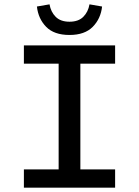

<svg xmlns="http://www.w3.org/2000/svg" viewBox="-20 -864 640 884"><path d="M90 0V-84H250V-571H90V-655H510V-571H350V-84H510V0ZM300 -703Q229 -703 192.5 -740.5Q156 -778 150 -834L208 -844Q214 -809 236.5 -786.5Q259 -764 300 -764Q341 -764 363.5 -786.5Q386 -809 392 -844L450 -834Q444 -778 407 -740.5Q370 -703 300 -703Z"/></svg>

Font: SauceCodePro Nerd Font Mono
Style: Regular
Weight: 500
Monospace: yes
Designer: Paul D. Hunt, Teo Tuominen
Foundry: Adobe Systems Incorporated
Version: Version 2.030;PS 1.000;hotconv 16.6.51;makeotf.lib2.5.65220;